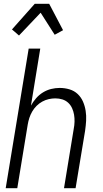

<svg xmlns="http://www.w3.org/2000/svg" viewBox="-20 -991 540 1011"><path d="M10 0 131 -735H192L143 -435Q154 -455 170 -473.5Q186 -492 206.5 -504.5Q227 -517 249.5 -522.5Q272 -528 294 -528Q321 -528 346 -520.5Q371 -513 389 -496Q407 -479 417 -456Q427 -433 431 -407.5Q435 -382 433.5 -355.5Q432 -329 428 -302L378 0H317L368 -311Q372 -331 372.5 -350Q373 -369 370 -387Q367 -405 359.5 -421.5Q352 -438 339 -450Q326 -462 308.5 -467.5Q291 -473 271 -473Q254 -473 236.5 -469Q219 -465 202.5 -456Q186 -447 172.5 -433.5Q159 -420 149.5 -403.5Q140 -387 134.5 -370Q129 -353 126 -335L71 0ZM80 -804 43 -836 163 -971H239L312 -832L268 -808L194 -924Z"/></svg>

Font: Iosevka Term Curly Lt Obl
Style: Regular
Weight: 300
Italic angle: -9°
Designer: Belleve Invis
Foundry: Belleve Invis
Version: Version 32.3.0